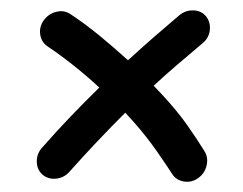

<svg xmlns="http://www.w3.org/2000/svg" viewBox="-20 -505 471 372"><path d="M62.5 -166.5Q51.8 -175.8 51.3 -191.2Q50.8 -206.5 61 -218.3Q88.4 -249.5 116.2 -278.6Q144 -307.6 172.4 -335.4Q147.5 -358.4 121.6 -378.9Q95.7 -399.4 72.3 -415Q60.1 -423.3 57.9 -438.2Q55.7 -453.1 64.9 -465.8Q74.2 -478.5 89.4 -482.2Q104.5 -485.8 116.7 -477.5Q144 -459.5 172.4 -436.3Q200.7 -413.1 228 -388.2L228.5 -388.7Q252.4 -410.6 277.3 -432.4Q302.2 -454.1 327.6 -475.6Q339.8 -485.4 355 -484.9Q370.1 -484.4 379.4 -473.1Q388.2 -461.9 386.5 -446.5Q384.8 -431.2 372.1 -420.9Q347.7 -400.4 324 -380.1Q300.3 -359.9 277.8 -338.9Q286.6 -329.6 294.9 -320.8Q323.7 -289.6 342.8 -262.5Q361.8 -235.4 376 -212.4Q383.8 -200.2 380.4 -184.8Q377 -169.4 364.3 -160.2Q351.6 -150.9 336.4 -153.3Q321.3 -155.8 313.5 -168Q305.2 -181.2 284.9 -210.4Q264.6 -239.7 238.8 -269Q231 -277.8 222.7 -286.6Q195.3 -259.3 168.5 -231Q141.6 -202.6 114.7 -172.4Q104.5 -160.6 89.1 -158.9Q73.7 -157.2 62.5 -166.5Z"/></svg>

Font: Mikhak Regular
Style: Regular
Weight: 400
Designer: Amin Abedi
Version: Version 3.3